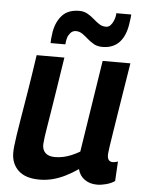

<svg xmlns="http://www.w3.org/2000/svg" viewBox="-54 -801 641 855"><g transform="rotate(5 266.5 -374.0)"><path d="M154 10Q92 10 60 -20Q28 -50 28 -100Q28 -112 30 -130.5Q32 -149 36.5 -179.5Q41 -210 49 -257.5Q57 -305 68.5 -375Q80 -445 94 -541H218Q205 -456 195.5 -396Q186 -336 179.5 -295Q173 -254 168.5 -227.5Q164 -201 161.5 -182.5Q159 -164 158 -149Q157 -124 171.5 -110Q186 -96 214 -96Q234 -96 252 -100Q270 -104 288 -111.5Q306 -119 325 -130L389 -541H513Q494 -424 482 -348Q470 -272 463 -228Q456 -184 453 -163Q450 -142 449.5 -135Q449 -128 449 -126Q449 -111 455 -103.5Q461 -96 473 -96Q476 -96 482.5 -97Q489 -98 496 -101L491 -13Q475 -2 453 4Q431 10 412 10Q379 10 356 -6.5Q333 -23 326 -52Q297 -32 268.5 -18Q240 -4 212 3Q184 10 154 10ZM151 -600Q151 -609 152 -620Q153 -631 156 -652Q165 -699 191.5 -726.5Q218 -754 266 -754Q287 -754 303 -745Q319 -736 332.5 -724Q346 -712 359.5 -703Q373 -694 390 -694Q402 -694 410 -702.5Q418 -711 422.5 -721.5Q427 -732 429 -740Q431 -749 431 -752.5Q431 -756 431 -758H498Q497 -749 496.5 -742Q496 -735 494 -724Q487 -665 459 -634Q431 -603 382 -603Q360 -603 344 -612Q328 -621 314.5 -633Q301 -645 288 -654Q275 -663 259 -663Q244 -663 234.5 -651.5Q225 -640 223 -632Q220 -623 219 -615.5Q218 -608 217 -600Z"/></g></svg>

Font: Georama ExtraCondensed Thin SemiBold
Style: Italic
Weight: 600
Italic angle: -9°
Version: Version 1.001